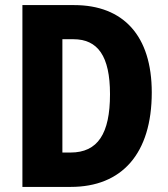

<svg xmlns="http://www.w3.org/2000/svg" viewBox="-20 -734 660 754"><path d="M576 -371C576 -593 465 -714 271 -714H68V0H258C458 0 576 -130 576 -371ZM412 -364C412 -209 364 -135 257 -135H225V-580H268C364 -580 412 -514 412 -364Z"/></svg>

Font: Noto Sans Georgian Condensed ExtraBold
Style: Regular
Weight: 800
Width: 3
Designer: Monotype Design Team, Akaki Razmadze
Foundry: Google LLC
Version: Version 2.005